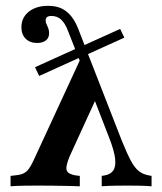

<svg xmlns="http://www.w3.org/2000/svg" viewBox="-20 -651 567 671"><path d="M113.7 -2.4Q90.3 -2.4 63.7 -2Q37.1 -1.6 16.9 0V-36.3L37.1 -38.7Q53.2 -40.3 63.3 -45.6Q73.4 -50.8 81 -61.3Q88.7 -71.8 97.6 -91.1L266.9 -457.3H289.5L406.5 -157.3Q424.2 -113.7 437.5 -89.1Q450.8 -64.5 464.5 -53.6Q478.2 -42.7 496.8 -38.7L509.7 -36.3V0Q489.5 -1.6 467.7 -2Q446 -2.4 421.8 -2.4Q401.6 -2.4 379.8 -2Q358.1 -1.6 335.5 0V-36.3L345.2 -37.9Q366.1 -41.1 375.8 -55.2Q385.5 -69.4 382.3 -97.2Q379 -125 361.3 -170.2L301.6 -324.2L321 -317.7L224.2 -106.5Q208.1 -68.5 213.3 -55.2Q218.5 -41.9 245.2 -37.9L258.9 -36.3V0Q243.5 -0.8 219.4 -1.2Q195.2 -1.6 167.7 -2Q140.3 -2.4 115.3 -2.4ZM267.7 -416.1 217.7 -542.7Q207.3 -570.2 193.5 -582.7Q179.8 -595.2 159.7 -595.2Q139.5 -595.2 139.5 -579.8Q139.5 -573.4 142.7 -566.5Q146 -559.7 148.8 -552Q151.6 -544.4 151.6 -534.7Q151.6 -518.5 140.3 -509.7Q129 -500.8 109.7 -500.8Q84.7 -500.8 69.8 -515.7Q54.8 -530.6 54.8 -555.6Q54.8 -589.5 80.6 -610.1Q106.5 -630.6 147.6 -630.6Q175 -630.6 194.4 -621.8Q213.7 -612.9 228.2 -595.2Q242.7 -577.4 253.2 -550.8L301.6 -425.8ZM116.9 -385.5 102.4 -416.1 254 -484.7 273.4 -456.5ZM273.4 -455.6 254 -483.9 400 -550 414.5 -519.4Z"/></svg>

Font: Playfair 9pt
Style: Bold
Weight: 700
Designer: Claus Eggers Sørensen
Foundry: Claus Eggers Sørensen
Version: Version 2.203